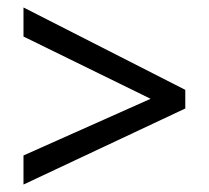

<svg xmlns="http://www.w3.org/2000/svg" viewBox="-20 -617 560 515"><path d="M43 -200 384 -352 43 -519V-597L477 -376V-326L43 -122Z"/></svg>

Font: Noto Sans Myanmar SemiCondensed
Style: Regular
Weight: 400
Width: 4
Designer: Monotype Design Team
Foundry: Monotype Imaging Inc.
Version: Version 2.107; ttfautohint (v1.8.4.7-5d5b)